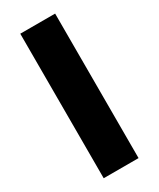

<svg xmlns="http://www.w3.org/2000/svg" viewBox="-241 -850 924 1118"><g transform="rotate(-30 221.5 -291.0)"><path d="M104.5 194.3V-777.3H338.9V194.3Z"/></g></svg>

Font: Bevan
Style: Regular
Weight: 400
Designer: Vernon Adams
Foundry: Vernon Adams
Version: Version 2.100; ttfautohint (v1.8.3)